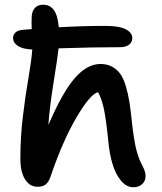

<svg xmlns="http://www.w3.org/2000/svg" viewBox="-20 -764 685 810"><path d="M138.2 23.9Q105.5 23.9 85.7 -7.3Q65.9 -38.6 65.9 -95.2Q65.9 -184.1 76.2 -270Q86.4 -356 99.4 -431.2Q112.3 -506.3 115.2 -544.9Q115.2 -546.4 115.7 -550Q116.2 -553.7 116.2 -555.2Q76.2 -556.6 55.7 -570.1Q35.2 -583.5 35.2 -604Q35.2 -617.2 44.9 -626.7Q54.7 -636.2 75.2 -638.2Q89.4 -639.2 113.8 -641.1Q112.3 -669.9 113.8 -695.8Q115.2 -716.8 127.2 -730.5Q139.2 -744.1 162.1 -744.1Q190.9 -744.1 207.3 -721.7Q223.6 -699.2 228 -648.9Q329.6 -654.8 423.8 -654.8Q482.9 -654.8 510.5 -640.4Q538.1 -626 538.1 -604Q538.1 -585.9 524.4 -575.4Q510.7 -564.9 487.8 -564.9Q369.6 -564.9 227.1 -560.1Q224.1 -528.8 206.5 -419.4Q189 -310.1 184.1 -236.8Q242.7 -373.5 294.9 -433.8Q347.2 -494.1 403.8 -494.1Q431.6 -494.1 452.4 -482.9Q473.1 -471.7 486.8 -453.1Q500.5 -434.6 510.3 -402.3Q520 -370.1 525.6 -335.9Q531.2 -301.8 536.1 -252Q545.4 -168.5 555.9 -129.2Q566.4 -89.8 583 -61Q594.2 -37.6 594.2 -22Q594.2 -1 580.1 12.5Q565.9 25.9 542 25.9Q513.7 25.9 491 -1Q468.3 -27.8 455.1 -70.6Q441.9 -113.3 437 -168Q427.7 -259.3 418.7 -302.5Q409.7 -345.7 394 -375Q361.8 -368.7 303.5 -270Q245.1 -171.4 192.9 -18.1Q184.1 6.3 171.6 15.1Q159.2 23.9 138.2 23.9Z"/></svg>

Font: Shantell Sans Bouncy
Style: Regular
Weight: 500
Designer: Stephen Nixon, Anya Danilova, Shantell Martin
Foundry: Arrow Type
Version: Version 1.006;[9816181b4]